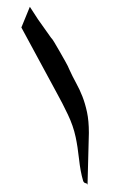

<svg xmlns="http://www.w3.org/2000/svg" viewBox="-20 -572 392 566"><path d="M131 -460Q133 -459 140 -447.5Q147 -436 155.5 -421Q164 -406 172.5 -391Q181 -376 184 -368Q194 -346 204.5 -327Q215 -308 223 -287.5Q231 -267 236.5 -241.5Q242 -216 242 -180L238 -26Q238 -31 232.5 -32Q227 -33 225 -39Q217 -66 213 -103Q209 -140 203 -168Q196 -201 180 -234.5Q164 -268 149 -295L43 -491L68 -552Q68 -552 92 -515Z"/></svg>

Font: New Athena Unicode
Style: Regular
Weight: 400
Designer: J. Rusten 1997; rev. by R. Hancock 2001, 2002, rev. by D. Mastronarde 2002-2021
Foundry: GreekKeys New Athena Unicode
Version: Version 5.008